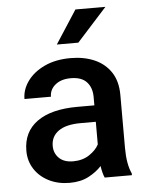

<svg xmlns="http://www.w3.org/2000/svg" viewBox="-54 -794 647 847"><g transform="rotate(-5 269.5 -370.0)"><path d="M376 0Q367.2 -19.5 362.3 -52.2Q339.4 -26.9 304.2 -8.5Q269 9.8 220.7 9.8Q168.9 9.8 128.4 -10.7Q87.9 -31.2 64.9 -66.9Q42 -102.5 42 -147.5Q42 -231.4 104.7 -276.4Q167.5 -321.3 283.2 -321.3H358.4V-357.9Q358.4 -399.9 335.4 -424.8Q312.5 -449.7 265.1 -449.7Q222.2 -449.7 196.5 -428.7Q170.9 -407.7 170.9 -376H53.7Q53.7 -418 80.6 -455.1Q107.4 -492.2 156.2 -515.1Q205.1 -538.1 271.5 -538.1Q331.1 -538.1 377.2 -518.1Q423.3 -498 450 -457.8Q476.6 -417.5 476.6 -356.9V-122.1Q476.6 -50.3 496.6 -7.8V0ZM243.7 -83.5Q285.6 -83.5 315.7 -103.5Q345.7 -123.5 358.4 -148.4V-248.5H292Q226.1 -248.5 192.9 -224.6Q159.7 -200.7 159.7 -158.7Q159.7 -126.5 181.6 -105Q203.6 -83.5 243.7 -83.5ZM216.8 -603 312 -750H444.8L312 -603Z"/></g></svg>

Font: Vazirmatn RD UI Medium
Style: Regular
Weight: 500
Designer: Saber Rastikerdar
Foundry: Saber Rastikerdar
Version: Version 33.003